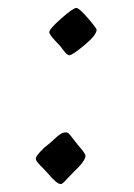

<svg xmlns="http://www.w3.org/2000/svg" viewBox="-20 -449 338 483"><path d="M70 -50Q70 -55 81 -67Q92 -79 98 -83Q105 -88 115.5 -98Q126 -108 132.5 -112Q139 -116 146 -116Q150 -116 153.5 -112.5Q157 -109 164.5 -99Q172 -89 177 -83Q195 -63 195 -57Q195 -44 165 -16Q162 -13 153.5 -4Q145 5 140.5 9.5Q136 14 133 14Q123 14 102 -11Q97 -17 88.5 -25.5Q80 -34 75 -40Q70 -46 70 -50ZM104 -368Q104 -376 134 -402.5Q164 -429 172 -429Q179 -429 201 -403.5Q223 -378 223 -374Q223 -361 192.5 -335.5Q162 -310 154 -310Q151 -310 146.5 -314.5Q142 -319 136.5 -326.5Q131 -334 128 -337Q104 -361 104 -368Z"/></svg>

Font: OFL Sorts Mill Goudy TT
Style: Italic
Weight: 500
Italic angle: -6°
Version: Version 003.000